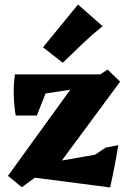

<svg xmlns="http://www.w3.org/2000/svg" viewBox="-20 -806 563 844"><path d="M76 17 15 -33 329 -467 395 -463 453 -500 508 -447 211 -45 148 -36ZM464 18 94 -30 124 -78 398 -126 444 -157 500 -168Q492 -119 483 -72.5Q474 -26 464 18ZM49 -298Q42 -338 40.5 -388.5Q39 -439 46 -479L199 -443L142 -298ZM47 -375 45 -479H444L404 -429ZM256 -530 169 -598 323 -786 431 -691Q386 -655 342 -613Q298 -571 256 -530Z"/></svg>

Font: Eczar
Style: Bold
Weight: 700
Designer: Vaibhav Singh
Foundry: Rosetta Type Foundry
Version: Version 2.000